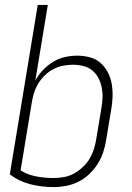

<svg xmlns="http://www.w3.org/2000/svg" viewBox="-20 -755 540 783"><path d="M199 8Q149 8 102.5 -4Q56 -16 20 -44L134 -735H175L124 -426Q136 -449 155 -469Q174 -489 197 -503Q220 -517 245.5 -522.5Q271 -528 295 -528Q322 -528 347.5 -521Q373 -514 391 -497.5Q409 -481 420.5 -458.5Q432 -436 436 -410.5Q440 -385 439 -358Q438 -331 433 -305L413 -185Q409 -159 401 -134.5Q393 -110 378.5 -87Q364 -64 344 -45Q324 -26 300 -14Q276 -2 250 3Q224 8 199 8ZM200 -29Q220 -29 241.5 -33Q263 -37 282 -47.5Q301 -58 318 -74Q335 -90 346 -109Q357 -128 363.5 -149Q370 -170 373 -191L393 -311Q397 -333 398 -354.5Q399 -376 395 -397Q391 -418 381.5 -436.5Q372 -455 356 -468Q340 -481 319.5 -486Q299 -491 277 -491Q257 -491 236.5 -487Q216 -483 196.5 -472.5Q177 -462 161.5 -446.5Q146 -431 135 -412.5Q124 -394 118 -373.5Q112 -353 109 -333L64 -60Q93 -42 128 -35.5Q163 -29 200 -29Z"/></svg>

Font: Iosevka SS18 Extralight
Style: Italic
Weight: 200
Italic angle: -9°
Monospace: yes
Designer: Belleve Invis
Foundry: Belleve Invis
Version: Version 25.1.1; ttfautohint (v1.8.4)